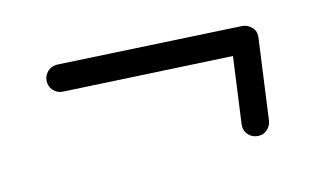

<svg xmlns="http://www.w3.org/2000/svg" viewBox="-33 -422 432 255"><g transform="rotate(-10 183.0 -294.5)"><path d="M53.7 -323.2Q46.4 -322.8 40.5 -328.1Q34.7 -333.5 34.7 -341.3Q34.7 -348.6 39.6 -354Q44.4 -359.4 52.7 -359.9L303.2 -367.7Q310.1 -367.7 315.9 -363Q321.8 -358.4 321.8 -350.1V-348.6L316.4 -237.8Q315.9 -230.5 310.8 -225.3Q305.7 -220.2 298.3 -220.2Q290 -220.2 284.7 -225.8Q279.3 -231.4 279.8 -239.7L284.2 -330.6Z"/></g></svg>

Font: Sacramento
Style: Regular
Weight: 400
Designer: Astigmatic (AOETI)
Foundry: Astigmatic (AOETI)
Version: Version 1.000